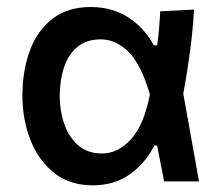

<svg xmlns="http://www.w3.org/2000/svg" viewBox="-20 -530 650 561"><path d="M251 11.5Q183 11.5 137.2 -25.5Q91.5 -62.5 68.5 -122.2Q45.5 -182 45.5 -250Q45.5 -324 67.5 -382.8Q89.5 -441.5 133.8 -475.5Q178 -509.5 245 -509.5Q308 -509.5 355.2 -478.8Q402.5 -448 429.5 -397.5H439Q443 -424 445 -449Q447 -474 448 -497L547 -502Q543.5 -441.5 535 -377.8Q526.5 -314 515.5 -256.5Q527 -192.5 538.5 -128.2Q550 -64 561.5 0H459.5Q454.5 -26.5 449.2 -52.8Q444 -79 439 -105H431Q405 -53.5 359.8 -21Q314.5 11.5 251 11.5ZM278 -81.5Q324.5 -81.5 362.5 -122.8Q400.5 -164 418 -254Q392.5 -341.5 355.8 -378.2Q319 -415 274.5 -415Q232.5 -415 206 -392.8Q179.5 -370.5 167 -332.8Q154.5 -295 154.5 -249Q154.5 -206 167.8 -167.8Q181 -129.5 208.5 -105.5Q236 -81.5 278 -81.5Z"/></svg>

Font: Commissioner Medium
Style: Regular
Weight: 500
Designer: Kostas Bartsokas
Foundry: Kostas Bartsokas
Version: Version 1.000; ttfautohint (v1.8.3)